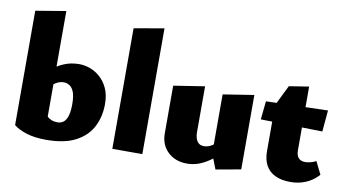

<svg xmlns="http://www.w3.org/2000/svg" viewBox="-74 -900 1962 1090"><g transform="rotate(10 907.5 -355.0)"><path d="M241 15Q175 15 127.5 0Q80 -15 54 -37L228 -117Q237 -107 252.5 -100.5Q268 -94 286 -94Q310 -94 324.5 -107Q339 -120 346 -145.5Q353 -171 353 -209Q353 -255 343.5 -279.5Q334 -304 318 -314Q302 -324 285 -324Q261 -324 240 -311Q219 -298 199 -272L143 -330Q164 -355 194 -380.5Q224 -406 264.5 -423.5Q305 -441 354 -441Q383 -441 414.5 -430Q446 -419 473.5 -395Q501 -371 518.5 -333.5Q536 -296 536 -242Q536 -172 507 -113.5Q478 -55 413 -20Q348 15 241 15ZM54 -37V-696L228 -725V-117Z M621 0V-695L794 -725V0Z M1051 9Q985 9 942 -31.5Q899 -72 899 -139V-413L1078 -441V-176Q1078 -145 1090.5 -125Q1103 -105 1130 -105Q1142 -105 1154.5 -109Q1167 -113 1178.5 -120.5Q1190 -128 1198 -138L1237 -78Q1207 -53 1177.5 -33Q1148 -13 1117.5 -2Q1087 9 1051 9ZM1218 14 1184 -73V-413L1362 -441V-12Z M1649 10Q1597 10 1561 -7Q1525 -24 1506.5 -57.5Q1488 -91 1488 -140V-406L1546 -524L1660 -542V-176Q1660 -145 1673.5 -130.5Q1687 -116 1712 -116Q1725 -116 1743 -120.5Q1761 -125 1774 -133L1810 -60Q1779 -25 1737.5 -7.5Q1696 10 1649 10ZM1778 -304 1422 -311 1433 -417 1789 -427Z"/></g></svg>

Font: Ysabeau Office Black
Style: Regular
Weight: 900
Designer: Christian Thalmann (Catharsis Fonts)
Version: Version 2.001;gftools[0.9.30]; featfreeze: tnum,lnum,ss02